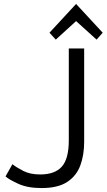

<svg xmlns="http://www.w3.org/2000/svg" viewBox="-20 -939 541 974"><path d="M191 15Q120 15 73 -6.5Q26 -28 8 -44L43 -106Q63 -90 98 -72Q133 -54 184 -54Q258 -54 293.5 -93.5Q329 -133 329 -227V-693H407V-220Q407 -153 387.5 -100Q368 -47 321 -16Q274 15 191 15ZM263 -738 231 -773 366 -919 501 -773 470 -738 366 -832Z"/></svg>

Font: Ubuntu Sans
Style: Regular
Weight: 400
Designer: Dalton Maag Ltd
Foundry: Dalton Maag Ltd
Version: Version 1.006; ttfautohint (v1.8.4.7-5d5b)